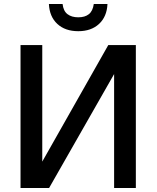

<svg xmlns="http://www.w3.org/2000/svg" viewBox="-20 -934 781 954"><path d="M655 0V-710H518L190 -131V-710H82V0H224L547 -566V0ZM369 -779Q304 -779 265 -815Q226 -851 223 -914H291Q295 -879 315.5 -863.5Q336 -848 369 -848Q402 -848 421.5 -863.5Q441 -879 446 -914H514Q511 -851 472 -815Q433 -779 369 -779Z"/></svg>

Font: Geist Med
Style: Regular
Weight: 400
Designer: Basement.studio, Andrés Briganti, Mateo Zaragoza
Foundry: Basement.studio, Vercel, Andrés Briganti, Guido Ferreyra, Mateo Zaragoza
Version: Version 1.401